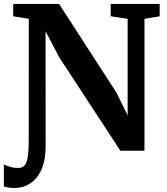

<svg xmlns="http://www.w3.org/2000/svg" viewBox="-50 -763 843 972"><path d="M25.1 188.7Q5.1 188.7 -7.4 186.4Q-19.9 184.2 -30.5 180.7V69.3Q-13.5 77.5 3.5 82.4Q20.4 87.3 41.6 87.3Q57 87.3 67.5 80.4Q78 73.6 84.1 57.1Q90.3 40.6 92.9 12.2Q95.4 -16.1 95.4 -59.1L95.8 -667.7Q82.8 -670.1 69.5 -672.2Q56.1 -674.3 43.1 -676.5Q30 -678.7 16.9 -680.5V-743H249.1L539.6 -293.9L596.2 -179.2V-667.7L510.4 -680.5V-743H758.3V-680.5L681.4 -667.7V0H559.3L250.5 -472L180.6 -604.7L181 -23.7Q181 33.3 167.9 73.7Q154.9 114.1 132.6 139.4Q110.3 164.7 82.5 176.7Q54.7 188.7 25.1 188.7Z"/></svg>

Font: Merriweather Light
Style: Regular
Weight: 300
Designer: Eben Sorkin
Foundry: Eben Sorkin
Version: Version 2.100